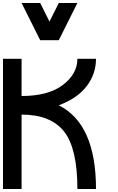

<svg xmlns="http://www.w3.org/2000/svg" viewBox="-20 -1270 790 1290"><path d="M625 0H500Q500 -273.4 410.2 -386.7Q320.3 -500 125 -500V0H0V-875H125V-625Q304.7 -625 402.3 -699.2Q500 -773.4 500 -875H625Q625 -773.4 562.5 -691.4Q500 -609.4 375 -562.5Q625 -437.5 625 0ZM250 -1250 312.5 -1125 375 -1250H500L375 -1000H250L125 -1250Z"/></svg>

Font: CraftyPE
Style: Regular
Weight: 400
Designer: Erek Butcher
Foundry: Haunted Coop
Version: Version 0.018;April 4, 2024;FontCreator 15.0.0.2962 64-bit